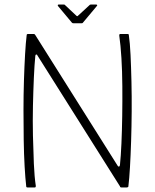

<svg xmlns="http://www.w3.org/2000/svg" viewBox="-20 -822 680 842"><path d="M496 -95Q498 -91 501.5 -91.5Q505 -92 506 -98Q510 -136 512.5 -192Q515 -248 516 -313Q517 -378 516.5 -444Q516 -510 512.5 -567.5Q509 -625 503 -666Q503 -673 507 -673H540Q542 -673 543.5 -672Q545 -671 545 -668Q550 -634 552.5 -581Q555 -528 556.5 -464Q558 -400 557.5 -333Q557 -266 555 -203.5Q553 -141 550 -89Q547 -37 543 -5Q543 -2 540.5 -1Q538 0 536 0H512Q507 0 506 -5L144 -579Q143 -583 139.5 -583Q136 -583 135 -578Q131 -538 128.5 -481Q126 -424 124.5 -358Q123 -292 124.5 -226.5Q126 -161 128.5 -103.5Q131 -46 137 -7Q137 0 133 0H100Q98 0 96.5 -1Q95 -2 95 -5Q91 -39 88 -91.5Q85 -144 84 -207.5Q83 -271 83 -338Q83 -405 85 -468.5Q87 -532 90 -584Q93 -636 97 -668Q97 -671 99 -672Q101 -673 102 -673H129Q132 -673 135 -668ZM302 -720Q297 -720 295 -723L234 -796Q233 -798 233.5 -800Q234 -802 237 -802H260Q265 -802 266 -799L315 -753Q319 -749 322 -753L372 -799Q374 -802 378 -802H402Q405 -802 406 -800Q407 -798 405 -796L344 -723Q343 -720 338 -720Z"/></svg>

Font: Glory ExtraLight
Style: Regular
Weight: 250
Version: Version 1.011